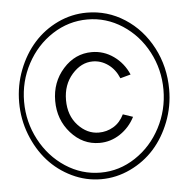

<svg xmlns="http://www.w3.org/2000/svg" viewBox="-49 -701 738 752"><g transform="rotate(-5 320.0 -325.5)"><path d="M469.2 -396.5 428.2 -385.3Q413.6 -420.9 385.7 -440.7Q357.9 -460.4 325.7 -460.4Q280.3 -460.4 244.4 -419.7Q208.5 -378.9 208.5 -318.4Q208.5 -257.8 244.1 -219.2Q279.8 -180.7 325.7 -180.7Q356.9 -180.7 383.3 -196.3Q409.7 -211.9 425.3 -243.7L464.4 -230.5Q443.4 -189.5 406.2 -164.8Q369.1 -140.1 325.2 -140.1Q259.3 -140.1 212.6 -192.6Q166 -245.1 166 -318.8Q166 -392.6 212.6 -444.8Q259.3 -497.1 325.2 -497.1Q372.1 -497.1 410.9 -469.5Q449.7 -441.9 469.2 -396.5ZM319.3 -23.9Q393.1 -23.9 456.3 -65.7Q519.5 -107.4 555.9 -177Q592.3 -246.6 592.3 -326.2Q592.3 -405.8 555.9 -474.9Q519.5 -543.9 456.3 -585Q393.1 -626 319.3 -626Q245.1 -626 181.6 -585Q118.2 -543.9 81.3 -474.9Q44.4 -405.8 44.4 -326.2Q44.4 -246.6 81.3 -176.8Q118.2 -106.9 181.6 -65.4Q245.1 -23.9 319.3 -23.9ZM24.9 -325.2Q24.9 -392.1 48.3 -452.6Q71.8 -513.2 111.1 -557.1Q150.4 -601.1 204.8 -627Q259.3 -652.8 319.3 -652.8Q399.9 -652.8 467.8 -609.1Q535.6 -565.4 575.2 -490Q614.7 -414.6 614.7 -325.2Q614.7 -258.8 591.3 -198.5Q567.9 -138.2 528.6 -94.2Q489.3 -50.3 434.3 -24.2Q379.4 2 319.3 2Q259.3 2 204.8 -24.2Q150.4 -50.3 111.1 -94.2Q71.8 -138.2 48.3 -198.5Q24.9 -258.8 24.9 -325.2Z"/></g></svg>

Font: LaylaRuqaa
Style: Regular
Weight: 400
Version: Version 2.0